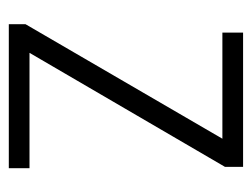

<svg xmlns="http://www.w3.org/2000/svg" viewBox="-88 -577 572 436"><g transform="rotate(90 198.0 -359.0)"><path d="M362 -93V-140H100L359 -584V-625H54V-578H295L35 -131V-93Z"/></g></svg>

Font: Noto Sans Kannada UI SemiCondensed Light
Style: Regular
Weight: 300
Width: 4
Designer: Jelle Bosma - Monotype Design Team
Foundry: Monotype Imaging Inc.
Version: Version 2.005